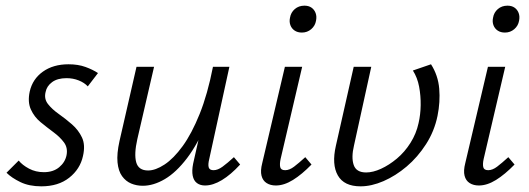

<svg xmlns="http://www.w3.org/2000/svg" viewBox="-20 -650 1868 678"><path d="M126 8Q83 8 52 -7Q21 -22 3 -40L46 -83Q59 -67 82.5 -54.5Q106 -42 135 -42Q168 -42 189 -59.5Q210 -77 215 -102Q220 -128 206 -147Q192 -166 169 -183Q146 -200 123.5 -218.5Q101 -237 89 -263.5Q77 -290 85 -327Q95 -371 131.5 -397Q168 -423 222 -423Q256 -423 282 -413.5Q308 -404 326 -392L290 -345Q278 -358 258 -366Q238 -374 215 -374Q183 -374 164 -360Q145 -346 141 -325Q135 -301 149.5 -282.5Q164 -264 187.5 -247.5Q211 -231 234 -211Q257 -191 269.5 -164.5Q282 -138 273 -99Q263 -53 224.5 -22.5Q186 8 126 8Z M484 6Q462 6 443 -2Q424 -10 411 -28Q398 -46 395 -76.5Q392 -107 402 -152L462 -414H524L465 -159Q453 -106 461 -77Q469 -48 503 -48Q529 -48 561 -69Q593 -90 625 -134Q657 -178 685 -247.5Q713 -317 732 -414H769Q745 -302 712 -222Q679 -142 640.5 -91.5Q602 -41 562 -17.5Q522 6 484 6ZM704 5Q687 5 675.5 -3.5Q664 -12 660.5 -29.5Q657 -47 662 -72L739 -414H790L719 -89Q714 -69 717 -59Q720 -49 734 -49Q749 -49 766 -61.5Q783 -74 806 -95L828 -69Q795 -33 763.5 -14Q732 5 704 5Z M954 5Q935 5 921.5 -3.5Q908 -12 903.5 -29.5Q899 -47 906 -74L986 -414H1047L971 -89Q967 -71 969.5 -60Q972 -49 987 -49Q1002 -49 1018.5 -61.5Q1035 -74 1058 -95L1080 -69Q1046 -34 1014.5 -14.5Q983 5 954 5ZM1046 -535Q1031 -535 1020.5 -542Q1010 -549 1005.5 -561Q1001 -573 1004 -587Q1007 -606 1021 -618Q1035 -630 1055 -630Q1070 -630 1080 -623Q1090 -616 1094.5 -604Q1099 -592 1096 -577Q1093 -559 1079 -547Q1065 -535 1046 -535Z M1253 8Q1195 8 1173 -30.5Q1151 -69 1166 -135L1229 -414H1291L1230 -136Q1220 -94 1229 -67.5Q1238 -41 1273 -41Q1297 -41 1325.5 -54Q1354 -67 1381.5 -90Q1409 -113 1429.5 -145.5Q1450 -178 1458 -215Q1465 -245 1465.5 -278.5Q1466 -312 1460 -344Q1454 -376 1438 -401L1502 -423Q1527 -384 1531 -337Q1535 -290 1525 -241Q1514 -187 1484.5 -141Q1455 -95 1416 -62Q1377 -29 1334.5 -10.5Q1292 8 1253 8Z M1671 5Q1652 5 1638.5 -3.5Q1625 -12 1620.5 -29.5Q1616 -47 1623 -74L1703 -414H1764L1688 -89Q1684 -71 1686.5 -60Q1689 -49 1704 -49Q1719 -49 1735.5 -61.5Q1752 -74 1775 -95L1797 -69Q1763 -34 1731.5 -14.5Q1700 5 1671 5ZM1763 -535Q1748 -535 1737.5 -542Q1727 -549 1722.5 -561Q1718 -573 1721 -587Q1724 -606 1738 -618Q1752 -630 1772 -630Q1787 -630 1797 -623Q1807 -616 1811.5 -604Q1816 -592 1813 -577Q1810 -559 1796 -547Q1782 -535 1763 -535Z"/></svg>

Font: Ysabeau Infant
Style: Italic
Weight: 400
Italic angle: -12°
Designer: Christian Thalmann (Catharsis Fonts)
Version: Version 2.001;gftools[0.9.30]; featfreeze: ss01,ss02,lnum